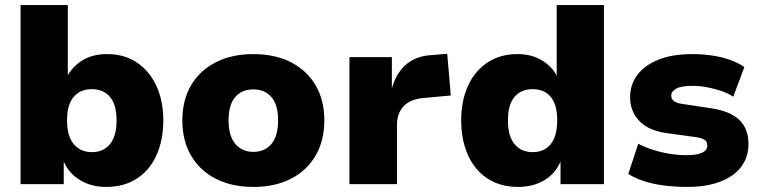

<svg xmlns="http://www.w3.org/2000/svg" viewBox="-20 -725 2993 756"><path d="M398 11Q340 11 295.5 -15.5Q251 -42 230 -91H231V0H61V-705H247V-423H244Q264 -462 304 -487Q344 -512 401 -512Q470 -512 519.5 -478.5Q569 -445 596 -386.5Q623 -328 623 -251Q623 -173 596 -113.5Q569 -54 518.5 -21.5Q468 11 398 11ZM342 -126Q387 -126 413 -157.5Q439 -189 439 -251Q439 -313 413 -343.5Q387 -374 341 -374Q296 -374 270 -343.5Q244 -313 244 -251Q244 -189 270.5 -157.5Q297 -126 342 -126Z M978 11Q893 11 830 -21Q767 -53 732.5 -112Q698 -171 698 -251Q698 -331 732.5 -389.5Q767 -448 830 -480Q893 -512 977 -512Q1063 -512 1125.5 -480Q1188 -448 1222.5 -389.5Q1257 -331 1257 -251Q1257 -171 1222.5 -112Q1188 -53 1125.5 -21Q1063 11 978 11ZM978 -127Q1023 -127 1049 -158.5Q1075 -190 1075 -251Q1075 -312 1049 -342.5Q1023 -373 977 -373Q932 -373 906 -342.5Q880 -312 880 -251Q880 -190 906.5 -158.5Q933 -127 978 -127Z M1356 0V-500H1523V-372H1522Q1536 -431 1575 -467.5Q1614 -504 1678 -508L1741 -513L1755 -349L1646 -339Q1594 -334 1568.5 -306Q1543 -278 1543 -232V0Z M2020 11Q1951 11 1900.5 -21.5Q1850 -54 1823 -113.5Q1796 -173 1796 -251Q1796 -328 1822.5 -386.5Q1849 -445 1899 -478.5Q1949 -512 2017 -512Q2074 -512 2114.5 -487Q2155 -462 2174 -423H2172V-705H2358V0H2187V-91H2188Q2168 -42 2123.5 -15.5Q2079 11 2020 11ZM2077 -126Q2123 -126 2148.5 -157.5Q2174 -189 2174 -251Q2174 -313 2148.5 -343.5Q2123 -374 2077 -374Q2032 -374 2006 -343.5Q1980 -313 1980 -251Q1980 -189 2006 -157.5Q2032 -126 2077 -126Z M2688 11Q2639 11 2595.5 5.5Q2552 0 2516.5 -11.5Q2481 -23 2454 -40L2493 -159Q2520 -145 2551.5 -135Q2583 -125 2617 -119.5Q2651 -114 2681 -114Q2726 -114 2745.5 -124Q2765 -134 2765 -152Q2765 -167 2754 -174.5Q2743 -182 2720 -185L2604 -201Q2533 -211 2497 -249Q2461 -287 2461 -342Q2461 -392 2489.5 -430Q2518 -468 2572.5 -490Q2627 -512 2707 -512Q2746 -512 2783.5 -506.5Q2821 -501 2853.5 -489.5Q2886 -478 2911 -461L2867 -344Q2847 -358 2820 -367Q2793 -376 2764 -381.5Q2735 -387 2709 -387Q2662 -387 2642.5 -376Q2623 -365 2623 -349Q2623 -335 2633.5 -327Q2644 -319 2665 -316L2778 -299Q2854 -288 2890.5 -253.5Q2927 -219 2927 -158Q2927 -105 2897.5 -67Q2868 -29 2814 -9Q2760 11 2688 11Z"/></svg>

Font: Nunito Sans 9pt Black
Style: Regular
Weight: 900
Version: Version 3.101;gftools[0.9.27]